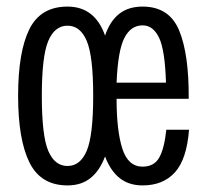

<svg xmlns="http://www.w3.org/2000/svg" viewBox="-20 -553 626 583"><path d="M35 -262Q35 -395 69 -464Q103 -533 185 -533Q268 -533 299 -445Q314 -489 342 -511Q370 -533 413 -533Q494 -533 524 -460.5Q554 -388 553 -253H334Q334 -156 351.5 -101.5Q369 -47 413 -47Q448 -47 463.5 -74.5Q479 -102 485 -159H554Q547 -69 511 -29.5Q475 10 413 10Q371 10 343 -12.5Q315 -35 299 -78Q283 -35 255 -12.5Q227 10 185 10Q104 10 69.5 -59.5Q35 -129 35 -262ZM263 -262Q263 -382 243.5 -428.5Q224 -475 185 -475Q146 -475 126.5 -428.5Q107 -382 107 -262Q107 -141 126.5 -95Q146 -49 185 -49Q224 -49 243.5 -95.5Q263 -142 263 -262ZM484 -302Q481 -401 463 -438.5Q445 -476 413 -476Q377 -476 357.5 -437.5Q338 -399 334 -302Z"/></svg>

Font: Mona Sans Condensed
Style: Regular
Weight: 400
Width: 3
Designer: Deni Anggara
Foundry: GitHub
Version: Version 2.000